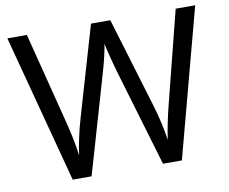

<svg xmlns="http://www.w3.org/2000/svg" viewBox="-78 -812 1086 911"><g transform="rotate(-10 465.0 -357.0)"><path d="M917 -714 727 0H636L497 -468Q489 -497 481 -526Q473 -555 468 -577.5Q463 -600 461 -609Q460 -596 450.5 -553.5Q441 -511 427 -465L292 0H201L12 -714H106L217 -278Q229 -232 237.5 -189Q246 -146 251 -108Q256 -147 266 -193Q276 -239 289 -283L415 -714H508L639 -280Q653 -234 663 -188.5Q673 -143 678 -108Q683 -145 692 -188.5Q701 -232 713 -279L823 -714Z"/></g></svg>

Font: Noto Sans Tifinagh Rhissa Ixa
Style: Regular
Weight: 400
Designer: JamraPatel
Foundry: JamraPatel LLC
Version: Version 2.006; ttfautohint (v1.8.4.7-5d5b)